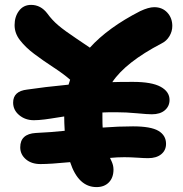

<svg xmlns="http://www.w3.org/2000/svg" viewBox="-20 -740 740 778"><path d="M144 -75.2Q107.4 -75.2 84.7 -94.7Q62 -114.3 62 -143.1Q62 -197.3 125 -201.2Q188 -204.1 242.2 -210Q240.2 -244.1 240.2 -265.1V-268.1Q231 -266.6 212.2 -263.7Q193.4 -260.7 184.1 -259.3Q174.8 -257.8 161.4 -256.1Q147.9 -254.4 137.5 -253.7Q127 -252.9 117.2 -252.9Q82.5 -252.9 57.9 -273.4Q33.2 -293.9 33.2 -324.2Q33.2 -370.6 89.8 -377Q157.2 -387.2 257.8 -397Q262.2 -410.2 264.2 -417Q238.8 -439.5 196.3 -467.3Q153.8 -495.1 118.7 -521.5Q83.5 -547.9 61 -577.1Q39.1 -605 39.1 -638.2Q39.1 -672.4 57.1 -696.3Q75.2 -720.2 106 -720.2Q145.5 -720.2 171.9 -685.1Q191.4 -658.2 216.6 -637Q241.7 -615.7 287.8 -585Q334 -554.2 344.2 -546.9Q418 -628.4 547.9 -694.8Q582 -710.9 605 -710.9Q637.7 -710.9 658 -689Q678.2 -667 678.2 -634.8Q678.2 -612.8 666.5 -593.3Q654.8 -573.7 634.8 -564Q488.8 -487.8 435.1 -407.2Q461.9 -408.2 519 -408.2Q594.7 -408.2 630.9 -388.4Q667 -368.7 667 -335Q667 -309.6 647.9 -293.2Q628.9 -276.9 595.2 -276.9Q578.1 -276.9 534.7 -281Q491.2 -285.2 450.2 -285.2Q412.1 -285.2 395 -284.2V-265.1Q395 -236.3 396 -223.1Q460.9 -228 519 -228Q591.3 -228 622.1 -209.7Q652.8 -191.4 652.8 -157.2Q652.8 -130.9 633.3 -115Q613.8 -99.1 580.1 -99.1Q564.9 -99.1 536.1 -101.1Q507.3 -103 483.9 -103Q454.1 -103 425.8 -100.1Q426.8 -97.7 429.2 -92.8Q431.6 -87.9 432.6 -85.4Q433.6 -83 435.3 -78.6Q437 -74.2 437.7 -70.8Q438.5 -67.4 439.2 -62.7Q439.9 -58.1 439.9 -53.2Q439.9 -20.5 421.4 -1.2Q402.8 18.1 371.1 18.1Q297.4 18.1 264.2 -83Q184.1 -75.2 144 -75.2Z"/></svg>

Font: Shantell Sans Irregular
Style: Bold
Weight: 700
Designer: Stephen Nixon, Anya Danilova, Shantell Martin
Foundry: Arrow Type
Version: Version 1.006;[9816181b4]